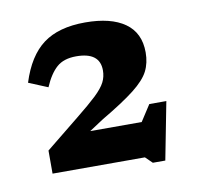

<svg xmlns="http://www.w3.org/2000/svg" viewBox="-55 -773 530 516"><g transform="rotate(-10 210.0 -514.5)"><path d="M387 -470 356.5 -313H322.5L304 -331H52V-394L143.5 -468Q179 -496.5 198.8 -515.2Q218.5 -534 226 -548.8Q233.5 -563.5 233.5 -581Q233.5 -630.5 169 -630.5Q135 -630.5 115.8 -613.5Q96.5 -596.5 81.5 -561.5L29.5 -583Q51.5 -653 93.8 -684.5Q136 -716 208.5 -716Q278.5 -716 316.8 -689Q355 -662 355 -608.5Q355 -580 343.8 -557.8Q332.5 -535.5 301.2 -511Q270 -486.5 210.5 -451.5L171.5 -426H312L340.5 -470Z"/></g></svg>

Font: Newsreader Caption SemiBold
Style: Regular
Weight: 600
Designer: Hugues Gentile
Foundry: Production Type
Version: Version 1.001